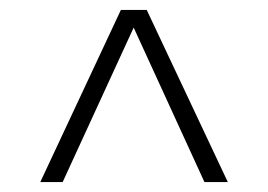

<svg xmlns="http://www.w3.org/2000/svg" viewBox="-20 -730 539 386"><path d="M106 -364H61L223 -710H257L254 -686ZM391 -364 243 -687 241 -710H275L438 -364Z"/></svg>

Font: Roboto Serif 36pt ExtraLight
Style: Regular
Weight: 250
Designer: Greg Gazdowicz
Foundry: Commercial Type
Version: Version 1.008